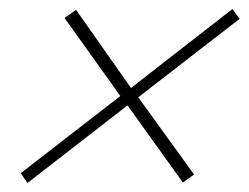

<svg xmlns="http://www.w3.org/2000/svg" viewBox="-20 -570 557 430"><path d="M124.5 -529.8 150.4 -547.9 273.4 -373 500.5 -549.8 516.6 -527.8 289.6 -352.1 414.6 -179.2 389.6 -161.1 265.6 -334 41.5 -160.2 26.4 -182.1 249.5 -355Z"/></svg>

Font: PlayfairDisplaySC-Italic
Style: Italic
Weight: 400
Italic angle: -14°
Designer: Claus Eggers Sørensen
Foundry: Claus Eggers Sørensen
Version: Version 1.004;PS 001.004;hotconv 1.0.70;makeotf.lib2.5.58329